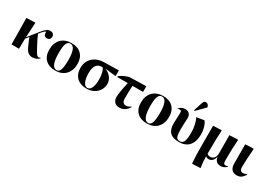

<svg xmlns="http://www.w3.org/2000/svg" viewBox="28 -1928 4603 3274"><g transform="rotate(30 2329.5 -291.5)"><path d="M485.8 14.2Q435.1 14.2 402.1 -9.3Q369.1 -32.7 342.8 -86.9Q288.6 -202.6 268.1 -262.2L217.8 -201.2L214.8 0H66.9L61 -518.1L228 -524.9L234.9 -518.1Q219.2 -277.3 217.8 -228L378.9 -428.2Q424.3 -485.8 457.8 -509Q491.2 -532.2 527.8 -532.2Q562 -532.2 583.5 -512.5Q605 -492.7 605 -460.9Q605 -429.2 586.4 -410.2Q567.9 -391.1 537.1 -391.1Q500.5 -391.1 483.4 -415.8Q466.3 -440.4 472.2 -483.9Q457.5 -481.9 436 -463.1Q414.6 -444.3 393.1 -416L367.2 -382.8Q394 -313.5 470.2 -172.9Q516.1 -87.9 534.7 -64Q553.2 -40 574.2 -40Q588.4 -40 610.8 -50.8L616.2 -43.9Q594.7 -18.6 558.3 -2.2Q522 14.2 485.8 14.2Z M932.1 14.2Q807.6 14.2 738 -54.7Q668.5 -123.5 668.5 -246.1Q668.5 -379.9 743.2 -456.1Q817.9 -532.2 949.2 -532.2Q1070.8 -532.2 1139.6 -462.9Q1208.5 -393.6 1208.5 -272Q1208.5 -140.6 1133.5 -63.2Q1058.6 14.2 932.1 14.2ZM950.2 -3.9Q997.6 -3.9 1019 -62.5Q1040.5 -121.1 1040.5 -253.9Q1040.5 -382.8 1012.9 -449Q985.4 -515.1 932.1 -515.1Q881.3 -515.1 858.9 -460Q836.4 -404.8 836.4 -279.8Q836.4 -3.9 950.2 -3.9Z M1550.3 14.2Q1425.3 14.2 1354.7 -54.4Q1284.2 -123 1284.2 -244.1Q1284.2 -326.2 1321.8 -389.6Q1359.4 -453.1 1428 -488.8Q1496.6 -524.4 1586.9 -525.9L1874 -532.2V-426.8L1866.2 -419.9L1658.2 -443.8V-441.9Q1727.5 -420.9 1773.9 -361.6Q1820.3 -302.2 1820.3 -233.9Q1820.3 -165 1784.9 -107.9Q1749.5 -50.8 1687.5 -18.3Q1625.5 14.2 1550.3 14.2ZM1554.2 -3.9Q1604.5 -3.9 1631.8 -61.8Q1659.2 -119.6 1659.2 -228Q1659.2 -301.8 1645 -357.7Q1630.9 -413.6 1606 -439.9H1596.2Q1522 -439.9 1485.6 -389.2Q1449.2 -338.4 1449.2 -234.9Q1449.2 -129.9 1477.8 -66.9Q1506.3 -3.9 1554.2 -3.9Z M2193.8 14.2Q2133.3 14.2 2099.1 -21.5Q2064.9 -57.1 2064.9 -121.1Q2064.9 -206.1 2113.8 -419.9H1906.7L1908.7 -439Q1948.7 -470.7 2008.8 -497.1Q2068.8 -523.4 2104 -523.9L2414.6 -532.2V-426.8L2406.7 -419.9H2206.5Q2199.7 -299.3 2199.7 -172.9Q2199.7 -71.8 2272.9 -71.8Q2326.2 -71.8 2367.7 -106L2376 -99.1Q2338.9 -40 2294.9 -12.9Q2251 14.2 2193.8 14.2Z M2736.3 14.2Q2611.8 14.2 2542.2 -54.7Q2472.7 -123.5 2472.7 -246.1Q2472.7 -379.9 2547.4 -456.1Q2622.1 -532.2 2753.4 -532.2Q2875 -532.2 2943.8 -462.9Q3012.7 -393.6 3012.7 -272Q3012.7 -140.6 2937.7 -63.2Q2862.8 14.2 2736.3 14.2ZM2754.4 -3.9Q2801.8 -3.9 2823.2 -62.5Q2844.7 -121.1 2844.7 -253.9Q2844.7 -382.8 2817.1 -449Q2789.6 -515.1 2736.3 -515.1Q2685.5 -515.1 2663.1 -460Q2640.6 -404.8 2640.6 -279.8Q2640.6 -3.9 2754.4 -3.9Z M3338.4 -579.1 3324.2 -585.9 3377.4 -752Q3386.7 -780.3 3399.2 -792.7Q3411.6 -805.2 3431.2 -805.2Q3479 -805.2 3496.1 -747.1V-738.8ZM3368.2 14.2Q3246.1 14.2 3190.2 -41.7Q3134.3 -97.7 3134.3 -219.2Q3134.3 -256.8 3138.2 -321.8Q3142.1 -386.7 3142.1 -420.9Q3142.1 -450.2 3134.5 -462.2Q3127 -474.1 3107.4 -474.1Q3088.4 -474.1 3071.3 -462.9L3066.4 -470.2Q3112.8 -527.8 3185.1 -527.8Q3237.3 -527.8 3266.8 -498Q3296.4 -468.3 3296.4 -415Q3296.4 -386.7 3292.2 -318.4Q3288.1 -250 3288.1 -198.2Q3288.1 -120.1 3295.9 -79.1Q3303.7 -38.1 3322 -21Q3340.3 -3.9 3375 -3.9Q3428.7 -3.9 3451.4 -54.9Q3474.1 -106 3474.1 -229Q3474.1 -307.6 3456.8 -384.3Q3439.5 -460.9 3413.1 -501L3562 -524.9L3569.3 -518.1Q3598.6 -479 3616 -417.2Q3633.3 -355.5 3633.3 -288.1Q3633.3 -140.6 3565.4 -63.2Q3497.6 14.2 3368.2 14.2Z M3755.9 222.2 3749 215.8Q3737.8 75.2 3737.8 -55.2Q3737.8 -103 3737.3 -295.7Q3736.8 -488.3 3736.8 -518.1L3897 -524.9L3904.8 -518.1Q3894 -344.7 3894 -58.1Q3918 -34.2 3960 -34.2Q4005.4 -34.2 4032.7 -68.4Q4060.1 -102.5 4060.1 -159.2Q4060.1 -191.9 4059.1 -336.7Q4058.1 -481.4 4058.1 -518.1L4218.8 -524.9L4227.1 -518.1Q4212.9 -351.1 4212.9 -119.1Q4212.9 -72.3 4223.1 -54.7Q4233.4 -37.1 4259.8 -37.1Q4274.9 -37.1 4300.8 -47.9L4306.2 -41Q4260.7 14.2 4187 14.2Q4136.7 14.2 4106.4 -13.7Q4076.2 -41.5 4067.9 -95.2H4065.9Q4053.7 -43 4025.1 -14.4Q3996.6 14.2 3956.1 14.2Q3917 14.2 3896 -6.8H3894Q3894 94.7 3913.1 214.8Z M4509.3 14.2Q4370.6 14.2 4370.6 -145Q4370.6 -488.3 4369.6 -518.1L4526.4 -524.9L4534.7 -518.1Q4515.6 -285.6 4515.6 -155.8Q4515.6 -73.2 4577.6 -73.2Q4617.7 -73.2 4653.3 -92.8L4658.7 -85Q4625 -32.2 4590.1 -9Q4555.2 14.2 4509.3 14.2Z"/></g></svg>

Font: Display Regular
Style: Bold
Weight: 700
Designer: Latin by Veronika Burian and Jose Scaglione. Greek by Irene Vlachou. Cyrillic by Vera Evstafieva.
Foundry: TypeTogether
Version: Version 3.002